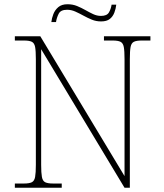

<svg xmlns="http://www.w3.org/2000/svg" viewBox="-20 -885 771 905"><path d="M50 0V-20H93Q118 -20 130 -26Q142 -32 145.5 -51Q149 -70 149 -108V-606Q149 -645 145.5 -663.5Q142 -682 130 -688Q118 -694 93 -694H50V-714H170L567 -55V-606Q567 -645 563.5 -663.5Q560 -682 548 -688Q536 -694 511 -694H470V-714H689V-694H648Q623 -694 611 -688Q599 -682 595.5 -663.5Q592 -645 592 -606V0H567L174 -653V-108Q174 -70 177.5 -51Q181 -32 193 -26Q205 -20 230 -20H271V0ZM456 -784Q433 -784 412.5 -792.5Q392 -801 373 -811.5Q354 -822 335 -830.5Q316 -839 296 -839Q266 -839 256.5 -820Q247 -801 244 -781H222Q224 -799 231.5 -818.5Q239 -838 255 -851.5Q271 -865 298 -865Q323 -865 343.5 -856.5Q364 -848 382.5 -837.5Q401 -827 419 -818.5Q437 -810 456 -810Q484 -810 493.5 -826.5Q503 -843 506 -863H528Q526 -844 519 -825.5Q512 -807 497.5 -795.5Q483 -784 456 -784Z"/></svg>

Font: Noto Serif Tibetan Thin
Style: Regular
Weight: 250
Version: Version 2.103